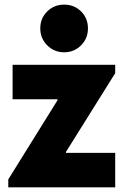

<svg xmlns="http://www.w3.org/2000/svg" viewBox="-20 -806 532 826"><path d="M15.6 0V-34.2L227.5 -375V-378.9H34.2V-527.3H475.6V-491.2L263.7 -152.3V-148.4H475.6V0ZM255.9 -581.1Q212.9 -581.1 183.1 -611.1Q153.3 -641.1 153.3 -683.6Q153.3 -727.5 183.1 -756.8Q212.9 -786.1 255.9 -786.1Q299.3 -786.1 328.9 -756.8Q358.4 -727.5 358.4 -683.6Q358.4 -641.1 328.9 -611.1Q299.3 -581.1 255.9 -581.1Z"/></svg>

Font: Reddit Sans Black
Style: Regular
Weight: 900
Version: Version 1.014